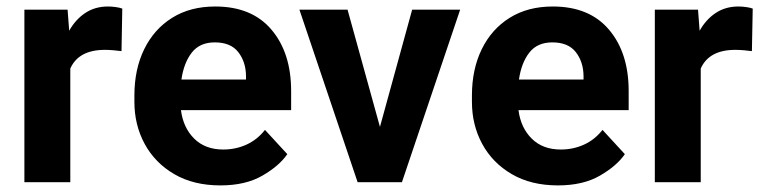

<svg xmlns="http://www.w3.org/2000/svg" viewBox="-20 -558 2337 588"><path d="M354.5 -531.7 352.1 -401.4Q341.8 -402.8 327.4 -404.1Q313 -405.3 301.3 -405.3Q220.7 -405.3 195.3 -348.1V0H54.7V-528.3H187L191.9 -463.9Q211.4 -498.5 241.2 -518.3Q271 -538.1 310.5 -538.1Q321.8 -538.1 334.2 -536.4Q346.7 -534.7 354.5 -531.7Z M654.8 9.8Q572.8 9.8 513.7 -24.7Q454.6 -59.1 423.1 -117.2Q391.6 -175.3 391.6 -246.1V-265.6Q391.6 -345.7 421.6 -407.2Q451.7 -468.8 507.1 -503.4Q562.5 -538.1 639.2 -538.1Q751.5 -538.1 811.5 -467Q871.6 -396 871.6 -279.3V-220.7H534.2Q541 -167 574.7 -133.5Q608.4 -100.1 663.6 -100.1Q701.7 -100.1 734.6 -115Q767.6 -129.9 791.5 -160.2L859.9 -85.9Q835 -49.8 783.4 -20Q731.9 9.8 654.8 9.8ZM637.7 -428.2Q591.8 -428.2 567.4 -397Q543 -365.7 535.6 -314.5H733.4V-325.2Q732.9 -368.7 709.7 -398.4Q686.5 -428.2 637.7 -428.2Z M1044.4 -528.3 1143.6 -169.4 1242.2 -528.3H1389.2L1210.9 0H1075.2L897 -528.3Z M1688.5 9.8Q1606.4 9.8 1547.4 -24.7Q1488.3 -59.1 1456.8 -117.2Q1425.3 -175.3 1425.3 -246.1V-265.6Q1425.3 -345.7 1455.3 -407.2Q1485.4 -468.8 1540.8 -503.4Q1596.2 -538.1 1672.9 -538.1Q1785.2 -538.1 1845.2 -467Q1905.3 -396 1905.3 -279.3V-220.7H1567.9Q1574.7 -167 1608.4 -133.5Q1642.1 -100.1 1697.3 -100.1Q1735.4 -100.1 1768.3 -115Q1801.3 -129.9 1825.2 -160.2L1893.6 -85.9Q1868.7 -49.8 1817.1 -20Q1765.6 9.8 1688.5 9.8ZM1671.4 -428.2Q1625.5 -428.2 1601.1 -397Q1576.7 -365.7 1569.3 -314.5H1767.1V-325.2Q1766.6 -368.7 1743.4 -398.4Q1720.2 -428.2 1671.4 -428.2Z M2285.2 -531.7 2282.7 -401.4Q2272.5 -402.8 2258.1 -404.1Q2243.7 -405.3 2231.9 -405.3Q2151.4 -405.3 2126 -348.1V0H1985.4V-528.3H2117.7L2122.6 -463.9Q2142.1 -498.5 2171.9 -518.3Q2201.7 -538.1 2241.2 -538.1Q2252.4 -538.1 2264.9 -536.4Q2277.3 -534.7 2285.2 -531.7Z"/></svg>

Font: Vazirmatn RD UI
Style: Bold
Weight: 700
Designer: Saber Rastikerdar
Foundry: Saber Rastikerdar
Version: Version 33.003